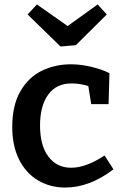

<svg xmlns="http://www.w3.org/2000/svg" viewBox="-20 -832 555 863"><path d="M490 -71Q383 11 273 11Q205 11 150.5 -21.5Q96 -54 65.5 -115.5Q35 -177 35 -261Q35 -358 71.5 -421.5Q108 -485 168 -514Q228 -543 299 -543Q343 -543 391 -531.5Q439 -520 472 -503L468 -364H390L377 -445Q341 -457 301 -457Q233 -457 196.5 -406.5Q160 -356 160 -268Q160 -177 198 -127.5Q236 -78 300 -78Q366 -78 450 -133ZM284 -715 419 -812 460 -767 321 -629 252 -623 104 -767 146 -812Z"/></svg>

Font: Bitter Pro SemiBold
Style: Regular
Weight: 600
Designer: Sol Matas, and Bitter project Authors
Foundry: Sol Matas
Version: Version 1.010